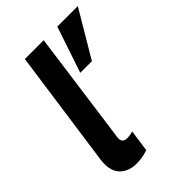

<svg xmlns="http://www.w3.org/2000/svg" viewBox="-210 -787 887 887"><g transform="rotate(-45 234.0 -343.5)"><path d="M146 10Q99 10 69 -16Q39 -42 39 -94Q39 -100 39.5 -107.5Q40 -115 41 -122L122 -697H245L171 -156Q170 -149 169 -143Q168 -137 168 -133Q168 -116 176.5 -110Q185 -104 198 -104Q207 -104 217 -105.5Q227 -107 236 -110L221 -3Q199 5 179.5 7.5Q160 10 146 10ZM258 -471 334 -697H468L334 -471Z"/></g></svg>

Font: Hanken Grotesk
Style: Bold Italic
Weight: 700
Italic angle: -8°
Designer: Alfredo Marco Pradil
Foundry: Hanken Design Co.
Version: Version 3.013